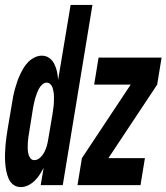

<svg xmlns="http://www.w3.org/2000/svg" viewBox="-42 -755 679 783"><path d="M43 8Q25 8 12 -2Q-1 -12 -7.5 -28Q-14 -44 -17 -60.5Q-20 -77 -21 -94Q-22 -111 -21.5 -128.5Q-21 -146 -19.5 -163.5Q-18 -181 -15.5 -198.5Q-13 -216 -10 -234L7 -334Q9 -349 12 -363.5Q15 -378 19 -392.5Q23 -407 28 -421.5Q33 -436 39.5 -450Q46 -464 54 -477.5Q62 -491 73.5 -502.5Q85 -514 99.5 -521Q114 -528 128 -528Q146 -528 159 -518.5Q172 -509 179.5 -494Q187 -479 190.5 -462.5Q194 -446 195 -429L246 -735H335L214 0H124L136 -71Q129 -57 120 -43Q111 -29 99 -17.5Q87 -6 72.5 1Q58 8 43 8ZM274 0 292 -110 491 -410H342L360 -520H617L599 -410L400 -110H549L531 0ZM98 -102Q111 -102 122 -112.5Q133 -123 139.5 -136Q146 -149 149.5 -162Q153 -175 155 -189L172 -289Q173 -298 174.5 -307Q176 -316 177 -325.5Q178 -335 178 -344Q178 -353 178 -362Q178 -371 176.5 -380Q175 -389 172.5 -397Q170 -405 163.5 -411.5Q157 -418 148 -418Q139 -418 130.5 -410.5Q122 -403 117 -393.5Q112 -384 108.5 -374.5Q105 -365 102 -355.5Q99 -346 97 -336Q95 -326 93 -316L77 -216Q75 -205 73.5 -194Q72 -183 71.5 -172.5Q71 -162 71 -151.5Q71 -141 73 -130.5Q75 -120 81 -111Q87 -102 98 -102Z"/></svg>

Font: Iosevka SS04 XBd Ex Obl
Style: Regular
Weight: 800
Width: 7
Italic angle: -9°
Monospace: yes
Designer: Belleve Invis
Foundry: Belleve Invis
Version: Version 19.0.0; ttfautohint (v1.8.4)